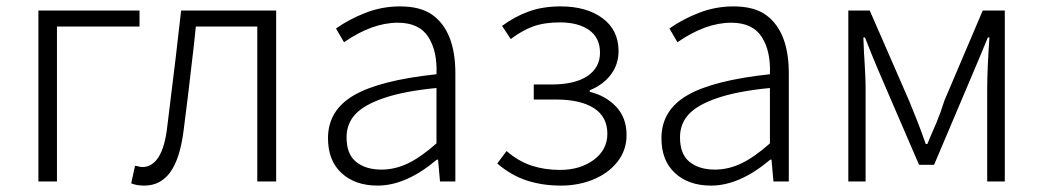

<svg xmlns="http://www.w3.org/2000/svg" viewBox="-20 -567 3259 600"><path d="M100 -534H416V-484H158V0H100Z M390 6 402 -49 413 -47Q419 -45 425 -45Q456 -45 476 -77Q496 -109 503 -174Q533 -414 546 -534H843V0H784V-484H592L586 -427Q566 -251 554 -161Q543 -72 512.5 -29.5Q482 13 431 13Q407 13 390 6Z M1005 -135Q1005 -222 1085.5 -269Q1166 -316 1344 -335Q1347 -407 1318.5 -451.5Q1290 -496 1223 -496Q1143 -496 1055 -435L1030 -478Q1071 -507 1122.5 -527Q1174 -547 1230 -547Q1295 -547 1332 -520Q1403 -468 1403 -338V0H1355L1349 -68H1345Q1249 13 1160 13Q1090 13 1047.5 -26Q1005 -65 1005 -135ZM1344 -119V-292Q1241 -282 1178 -260Q1117 -239 1090 -209.5Q1063 -180 1063 -138Q1063 -85 1093 -61Q1123 -37 1172 -37Q1215 -37 1256 -57Q1297 -77 1344 -119Z M1534 -56 1563 -95Q1600 -63 1641 -49.5Q1682 -36 1730 -36Q1793 -36 1835.5 -67.5Q1878 -99 1878 -149Q1878 -202 1836 -229Q1794 -256 1717 -256H1648V-303H1703Q1777 -303 1816 -329.5Q1855 -356 1855 -402Q1855 -449 1821 -473Q1787 -497 1730 -497Q1681 -497 1646.5 -484.5Q1612 -472 1576 -445L1549 -486Q1588 -515 1632 -531Q1676 -547 1732 -547Q1813 -547 1863 -510Q1913 -473 1913 -407Q1913 -366 1889 -334Q1865 -302 1823 -285V-280Q1873 -268 1905.5 -233.5Q1938 -199 1938 -145Q1938 -98 1910 -62Q1882 -26 1835 -6.5Q1788 13 1733 13Q1675 13 1626 -3Q1577 -19 1534 -56Z M2047 -135Q2047 -222 2127.5 -269Q2208 -316 2386 -335Q2389 -407 2360.5 -451.5Q2332 -496 2265 -496Q2185 -496 2097 -435L2072 -478Q2113 -507 2164.5 -527Q2216 -547 2272 -547Q2337 -547 2374 -520Q2445 -468 2445 -338V0H2397L2391 -68H2387Q2291 13 2202 13Q2132 13 2089.5 -26Q2047 -65 2047 -135ZM2386 -119V-292Q2283 -282 2220 -260Q2159 -239 2132 -209.5Q2105 -180 2105 -138Q2105 -85 2135 -61Q2165 -37 2214 -37Q2257 -37 2298 -57Q2339 -77 2386 -119Z M2631 -534H2698L2821 -252L2848 -185Q2860 -154 2873 -117H2878Q2883 -130 2907 -185Q2921 -219 2931 -252L3051 -534H3120V0H3065V-288Q3065 -350 3072 -450H3067L3043 -392L3019 -335L2899 -52H2852L2730 -335Q2705 -393 2683 -450H2678Q2680 -396 2682 -370Q2683 -352 2684 -331Q2685 -310 2685 -288V0H2631Z"/></svg>

Font: Merged Yaku Han JP Light
Style: Regular
Weight: 300
Designer: Ryoko NISHIZUKA 西塚涼子 (kana, bopomofo & ideographs); Paul D. Hunt (Latin, Greek & Cyrillic); Sandoll Communications 산돌커뮤니
Foundry: Adobe
Version: Version 2.004